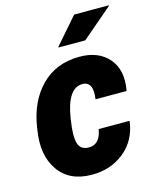

<svg xmlns="http://www.w3.org/2000/svg" viewBox="-112 -812 726 898"><g transform="rotate(-15 250.5 -362.5)"><path d="M240.7 -116.7Q294.4 -116.7 306.2 -188H454.6L455.6 -185.1Q443.4 -94.7 377.9 -42Q312.5 10.7 220.7 10.3Q112.3 9.8 60.5 -65.4Q8.8 -140.6 28.3 -258.3L29.8 -269.5Q48.8 -392.6 121.1 -465.3Q193.4 -538.1 306.6 -538.1Q398.4 -538.1 447.3 -481.4Q496.1 -424.8 479 -328.6L477.5 -326.2H328.1Q340.3 -411.1 286.6 -411.1Q214.4 -411.1 192.4 -269.5L190.9 -258.3Q179.7 -189 189.5 -152.8Q199.2 -116.7 240.7 -116.7ZM334 -734.9H500.5L501.5 -731.9L353 -605H224.1L223.1 -607.4Z"/></g></svg>

Font: Roboto-BlackItalic
Style: Italic
Weight: 900
Italic angle: -12°
Designer: Google
Version: Version 1.100141; 2013